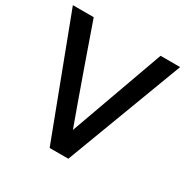

<svg xmlns="http://www.w3.org/2000/svg" viewBox="-172 -860 997 1009"><g transform="rotate(30 327.0 -355.5)"><path d="M370.6 0 638.7 -710.9H520C399.4 -374 331.1 -184.6 315.9 -143.1C288.6 -217.3 249.5 -326.7 198.2 -471.7C147.5 -616.7 119.6 -696.8 114.3 -710.9H-12.2L257.3 0Z"/></g></svg>

Font: Ride SemiBold
Style: Regular
Weight: 600
Version: Version 3.000